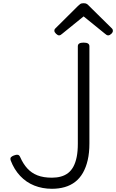

<svg xmlns="http://www.w3.org/2000/svg" viewBox="-20 -1155 722 1194"><path d="M303 19Q244 19 193.5 -1Q143 -21 105.5 -61Q68 -101 47 -156Q42 -171 48.5 -177.5Q55 -184 66 -188Q81 -194 90.5 -192.5Q100 -191 106 -177Q124 -136 150 -107.5Q176 -79 213 -64.5Q250 -50 303 -50Q333 -50 358.5 -57Q384 -64 403.5 -79Q423 -94 436.5 -119Q450 -144 457 -179Q464 -214 464 -262V-867Q464 -879 473 -884.5Q482 -890 500 -890Q518 -890 527 -884.5Q536 -879 536 -867V-263Q536 -205 525.5 -159.5Q515 -114 495.5 -80Q476 -46 447.5 -24Q419 -2 382.5 8.5Q346 19 303 19ZM347 -935Q339 -935 328.5 -945Q318 -955 318 -964Q318 -967 319 -970.5Q320 -974 324 -978L465 -1118Q472 -1125 479 -1130Q486 -1135 500 -1135Q514 -1135 521 -1130Q528 -1125 534 -1118L676 -978Q680 -974 681 -970Q682 -966 682 -963Q682 -954 672 -944.5Q662 -935 653 -935Q647 -935 642.5 -938Q638 -941 632 -946L500 -1053L368 -946Q362 -941 357.5 -938Q353 -935 347 -935Z"/></svg>

Font: Playwrite GB S Light
Style: Regular
Weight: 300
Designer: Veronika Burian, José Scaglione
Foundry: TypeTogether
Version: Version 1.002